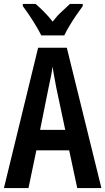

<svg xmlns="http://www.w3.org/2000/svg" viewBox="-20 -957 536 977"><path d="M373 0 332 -192H165L125 0H0L174 -714H320L496 0ZM267 -508Q260 -542 256 -567Q252 -592 247 -618Q245 -595 238.5 -564.5Q232 -534 227 -510L184 -296H312ZM190 -777Q180 -797 164 -824Q148 -851 130 -878Q112 -905 96 -926V-937H161Q179 -922 203 -898Q227 -874 248 -847Q271 -877 292.5 -896.5Q314 -916 336 -937H401V-926Q386 -906 368 -879.5Q350 -853 333.5 -825.5Q317 -798 307 -777Z"/></svg>

Font: Noto Sans Sinhala ExtraCondensed SemiBold
Style: Regular
Weight: 600
Width: 2
Designer: Jelle Bosma - Monotype Design Team
Foundry: Monotype Imaging Inc.
Version: Version 2.006; ttfautohint (v1.8.4.7-5d5b)